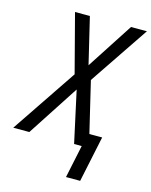

<svg xmlns="http://www.w3.org/2000/svg" viewBox="-188 -798 845 1073"><g transform="rotate(15 235.0 -262.0)"><path d="M340 0H296L231 -298L37 0H-56L198 -377L110 -714H196L260 -446L434 -714H526L294 -370L364 -76H438L382 190H300Z"/></g></svg>

Font: Noto Sans UI Narrow
Style: Italic
Weight: 400
Width: 4
Italic angle: -12°
Designer: Monotype Design Team
Foundry: Monotype Imaging Inc.
Version: Version 1.001